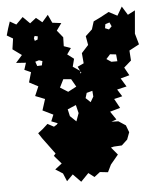

<svg xmlns="http://www.w3.org/2000/svg" viewBox="-54 -596 720 859"><g transform="rotate(-5 306.0 -166.5)"><path d="M573 -423 587 -374 542 -350 545 -305 512 -276 532 -240 492 -229 515 -191 472 -181 492 -149 455 -140 478 -98 432 -85 457 -48 415 -33 442 -11 415 11 437 39 415 67 450 109 415 151 399 184 363 180 337 200 311 180 276 216 241 180 213 208 198 172 165 151 196 127 164 90 196 53 175 21 196 -11 175 -31 194 -54 166 -65 178 -94 131 -117 147 -167 104 -184 122 -226 82 -247 95 -292 66 -305 76 -336 32 -339 61 -372 21 -401 28 -449 1 -465 10 -496 20 -526 48 -510 79 -541 110 -510 138 -532 165 -510 192 -541 209 -504 249 -499 226 -467 252 -435 251 -395 282 -384 263 -357 292 -335 283 -300 314 -279 305 -298 333 -311 329 -357 360 -391 353 -431 383 -459 394 -494 427 -510 464 -530 502 -510 525 -549 549 -510 582 -527ZM464 -483 445 -477 442 -459 459 -452 472 -465ZM139 -449 125 -452 121 -442 124 -430 137 -435ZM150 -337 135 -342 118 -337 125 -317 146 -318ZM481 -338 454 -341 436 -321 457 -307H484ZM319 -270 316 -276 313 -267ZM271 -245 236 -248 218 -212 253 -190 291 -210ZM361 -185 335 -178 328 -155 349 -135 363 -159ZM282 -128 244 -112 251 -81 278 -55 291 -91ZM395 -37 385 -43 377 -40 374 -28 386 -30ZM385 39 365 28 342 39 354 62 383 70ZM118 6 103 -17 125 -34 148 -55 176 -40 202 -56 228 -40 260 -50 292 -40 331 -54 371 -40 399 -58 427 -40 465 -39 497 -18 509 14 497 46 471 70 435 72 393 82 351 72 311 84 272 72 246 87 220 72 180 90ZM347 -13 335 -18 327 -13 328 -3 340 0ZM260 24 250 21 245 30 252 37 260 33Z"/></g></svg>

Font: Rubik Gemstones
Style: Regular
Weight: 400
Designer: Hubert and Fischer, NaN
Foundry: Hubert and Fischer, NaN
Version: Version 2.200